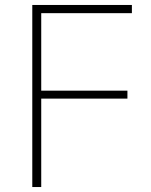

<svg xmlns="http://www.w3.org/2000/svg" viewBox="-20 -753 608 773"><path d="M146 -356V0H110V-733H511V-700H146V-388H493V-356Z"/></svg>

Font: IBM Plex Sans JP ExtraLight
Style: Regular
Weight: 200
Designer: Mike Abbink; Paul van der Laan; Pieter van Rosmalen; Wujin Sim; Yejin Wi; Jinhee Kim; Boomi Park; Yona Kim; Kichan Ma
Foundry: Sandoll Inc.
Version: Version 1.001